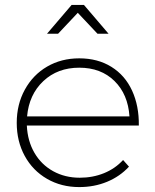

<svg xmlns="http://www.w3.org/2000/svg" viewBox="-20 -759 629 780"><path d="M544 -249H89Q92 -186 120 -138Q148 -90 196 -63.5Q244 -37 304 -37Q357 -37 402.5 -55.5Q448 -74 480 -109L504 -82Q467 -42 415 -20.5Q363 1 302 1Q229 1 171 -32.5Q113 -66 80.5 -125.5Q48 -185 48 -260Q48 -335 81 -395Q114 -455 171.5 -488.5Q229 -522 302 -522Q377 -522 432.5 -487.5Q488 -453 516.5 -391Q545 -329 544 -249ZM506 -286Q500 -376 445 -430Q390 -484 302 -484Q214 -484 156 -429.5Q98 -375 90 -286ZM421 -622H376L296 -707L216 -622H171L271 -739H321Z"/></svg>

Font: Gontserrat ExtraLight
Style: Regular
Weight: 275
Designer: Julieta Ulanovsky
Foundry: Julieta Ulanovsky
Version: Version 6.001